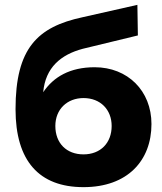

<svg xmlns="http://www.w3.org/2000/svg" viewBox="-20 -761 668 791"><path d="M324 10C506 10 604 -100 604 -250C604 -387 506 -484 370 -484C268 -484 200 -444 158 -381C167 -483 231 -536 321 -560L548 -615L546 -741L320 -690C134 -650 44 -562 44 -311C44 -98 141 10 324 10ZM324 -125C254 -125 208 -171 208 -242C208 -311 257 -357 324 -357C394 -357 440 -309 440 -242C440 -172 394 -125 324 -125Z"/></svg>

Font: FIGSv2-sans-serif ExtraBold
Style: Regular
Weight: 800
Designer: Matt McInerney, Pablo Impallari, Rodrigo Fuenzalida,Mirko Velimirovic
Foundry: Matt McInerney, Pablo Impallari, Rodrigo Fuenzalida
Version: Version 4.021;hotconv 1.0.109;makeotfexe 2.5.65596